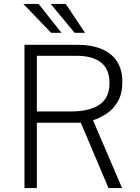

<svg xmlns="http://www.w3.org/2000/svg" viewBox="-20 -949 706 969"><path d="M596 0H527.5L388 -329.5H166V0H103.5V-723H369.5Q443 -723 494 -701.2Q545 -679.5 571.2 -638Q597.5 -596.5 597.5 -536Q597.5 -476 574.8 -437Q552 -398 518 -375.5Q484 -353 449.5 -342ZM337.5 -386.5Q432 -386.5 482.2 -420.8Q532.5 -455 532.5 -529.5Q532.5 -601 489 -634.2Q445.5 -667.5 365.5 -667.5H166V-386.5ZM312 -929 409 -783.5H356.5L236 -929ZM175 -929 290 -783.5H238L98 -929Z"/></svg>

Font: Public Sans Thin ExtraLight
Style: Regular
Weight: 250
Version: Version 1.007